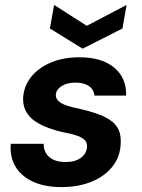

<svg xmlns="http://www.w3.org/2000/svg" viewBox="-20 -749 577 781"><path d="M230 12Q160 12 112 -11Q64 -34 41.5 -74Q19 -114 24 -164H158Q157 -143 167 -126Q177 -109 197 -99.5Q217 -90 247 -90Q274 -90 293 -98Q312 -106 322.5 -120Q333 -134 334 -151Q335 -169 324.5 -179.5Q314 -190 294 -197Q274 -204 247 -209Q212 -216 180 -227.5Q148 -239 124 -255Q100 -271 86.5 -294.5Q73 -318 74 -351Q77 -399 106.5 -436Q136 -473 186.5 -494.5Q237 -516 303 -516Q394 -516 444.5 -474Q495 -432 493 -360H364Q362 -385 341.5 -399Q321 -413 287 -413Q252 -413 230 -398.5Q208 -384 207 -363Q207 -349 217.5 -338.5Q228 -328 249 -320.5Q270 -313 301 -307Q341 -298 373 -287Q405 -276 428 -260.5Q451 -245 462 -222Q473 -199 471 -165Q469 -111 437 -71Q405 -31 351.5 -9.5Q298 12 230 12ZM495 -729 478 -633 316 -551 183 -633 200 -729 333 -644Z"/></svg>

Font: DM Sans
Style: Bold Italic
Weight: 700
Italic angle: -10°
Designer: Colophon Foundry, Jonny Pinhorn
Foundry: Colophon Foundry
Version: Version 4.004;gftools[0.9.30]